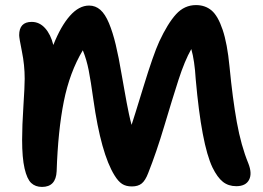

<svg xmlns="http://www.w3.org/2000/svg" viewBox="-20 -714 1044 763"><path d="M147 28.8Q120.6 28.8 104 13.2Q87.4 -2.4 77.6 -44.7Q67.9 -86.9 67.9 -158.2Q67.9 -213.9 73 -292.2Q78.1 -370.6 78.1 -400.9Q78.1 -455.6 67.1 -509.3Q56.2 -563 56.2 -574.2Q56.2 -627 106 -627Q136.7 -627 159.2 -602.1Q181.6 -577.1 191.9 -535.2Q221.7 -610.4 257.8 -651.1Q293.9 -691.9 334 -691.9Q359.4 -691.9 378.7 -675Q397.9 -658.2 413.1 -621.8Q428.2 -585.4 439.9 -536.6Q451.7 -487.8 463.9 -415Q467.8 -393.1 473.9 -358.9Q480 -324.7 483.6 -305.2Q487.3 -285.6 492.4 -261.2Q497.6 -236.8 502.9 -217.8Q511.2 -242.2 550.3 -369.9Q589.4 -497.6 612.8 -548.8Q646.5 -621.1 679.7 -657.5Q712.9 -693.8 758.8 -693.8Q795.4 -693.8 820.8 -672.4Q846.2 -650.9 864.7 -595.9Q883.3 -541 892.1 -449.2Q904.3 -322.3 921.1 -228.8Q938 -135.3 966.8 -64.9Q982.9 -24.4 969.7 0.7Q956.5 25.9 918.9 25.9Q887.7 25.9 865.7 8.5Q843.8 -8.8 824.2 -48.8Q780.8 -140.1 757.8 -398.9Q753.4 -473.1 740.2 -519Q713.9 -472.7 689.2 -396.2Q664.6 -319.8 633.1 -214.1Q601.6 -108.4 568.8 -25.9Q557.6 3.4 543.2 15.1Q528.8 26.9 503.9 26.9Q480.5 26.9 465.1 16.8Q449.7 6.8 435.1 -17.1Q381.3 -103.5 351.1 -317.9Q340.8 -392.1 332.5 -434.6Q324.2 -477.1 309.1 -514.2Q256.8 -426.8 233.6 -310.8Q210.4 -194.8 205.1 -33.2Q202.1 28.8 147 28.8Z"/></svg>

Font: Shantell Sans Bouncy
Style: Regular
Weight: 600
Designer: Stephen Nixon, Anya Danilova, Shantell Martin
Foundry: Arrow Type
Version: Version 1.006;[9816181b4]